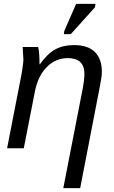

<svg xmlns="http://www.w3.org/2000/svg" viewBox="-20 -773 595 1001"><path d="M310 208 412 -315Q416 -337 418 -355Q420 -373 420 -388Q420 -470 333 -470Q270 -470 224 -423.5Q178 -377 162 -296L104 0H17L92 -385Q94 -394 95.5 -405.5Q97 -417 98.5 -428Q100 -439 101 -448Q102 -457 102 -461Q102 -463 101.5 -472Q101 -481 100 -495Q99 -509 99 -517.5Q99 -526 98 -528H179Q186 -501 186 -438H188Q228 -494 269 -516Q310 -538 366 -538Q438 -538 474.5 -502Q511 -466 511 -399Q511 -383 508 -363.5Q505 -344 500 -319L398 208ZM313 -595 315 -611 377 -753H478L475 -735L349 -595Z"/></svg>

Font: Libra Sans Modern
Style: Italic
Weight: 400
Italic angle: -12°
Foundry: Stefan Peev, Context Ltd
Version: Version 1.000